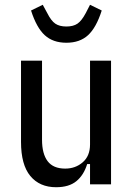

<svg xmlns="http://www.w3.org/2000/svg" viewBox="-20 -772 558 804"><path d="M357 -85H345Q331 -39 300 -13.5Q269 12 215 12Q146 12 107 -35Q68 -82 68 -178V-518H156V-187Q156 -128 179.5 -97Q203 -66 253 -66Q296 -66 326.5 -92.5Q357 -119 357 -167V-518H445V0H357ZM258 -593Q202 -593 167.5 -624.5Q133 -656 110 -728L159 -752L178 -717Q194 -685 211.5 -673Q229 -661 258 -661Q287 -661 304.5 -673Q322 -685 339 -717L357 -752L406 -728Q383 -656 348.5 -624.5Q314 -593 258 -593Z"/></svg>

Font: IBM Plex Sans Condensed Text
Style: Regular
Weight: 450
Width: 3
Designer: Mike Abbink, Paul van der Laan, Pieter van Rosmalen
Foundry: Bold Monday
Version: Version 1.1